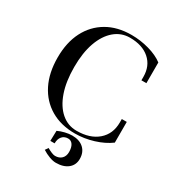

<svg xmlns="http://www.w3.org/2000/svg" viewBox="-215 -844 1114 1205"><g transform="rotate(30 342.0 -241.5)"><path d="M384 6Q282 6 207.5 -38Q133 -82 92.5 -162.5Q52 -243 52 -354Q52 -463 92.5 -542Q133 -621 207.5 -664.5Q282 -708 384 -708Q449 -708 511.5 -690.5Q574 -673 615 -642V-492H579V-517Q579 -596 526.5 -642Q474 -688 384 -688Q321 -688 273 -647Q225 -606 198.5 -531.5Q172 -457 172 -354Q172 -249 198.5 -173Q225 -97 273 -55.5Q321 -14 384 -14Q481 -14 537.5 -63Q594 -112 594 -195V-220H630V-70Q583 -35 516.5 -14.5Q450 6 384 6ZM274 123 276 49Q299 38 326.5 31.5Q354 25 377 25Q430 25 460.5 53Q491 81 491 129Q491 173 459 199Q427 225 372 225Q351 225 324 215Q297 205 272 189L287 167Q304 177 320 183.5Q336 190 346 190Q376 190 393.5 172.5Q411 155 411 125Q411 92 398.5 73Q386 54 364 54Q337 54 321 72.5Q305 91 305 123Z"/></g></svg>

Font: Bentinck
Style: Regular
Weight: 400
Designer: Jörg Drees
Foundry: Jörg Drees
Version: Version 1.000; ttfautohint (v1.8.4.7-5d5b)